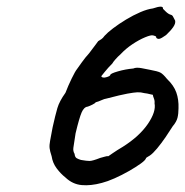

<svg xmlns="http://www.w3.org/2000/svg" viewBox="-20 -563 549 569"><path d="M282 -21Q249 -12 222 -14.5Q195 -17 174 -37Q160 -48 148 -64Q136 -80 133 -100Q128 -115 127 -124Q126 -133 128.5 -146Q131 -159 136 -186Q144 -222 150 -242.5Q156 -263 174 -288Q182 -309 192.5 -330.5Q203 -352 208 -358Q213 -365 223 -379Q233 -393 244 -405Q254 -418 262.5 -429.5Q271 -441 271 -441Q276 -444 280.5 -447Q285 -450 290 -457Q298 -466 315 -479Q332 -492 353.5 -505Q375 -518 396 -527Q417 -536 433 -538Q465 -549 463 -537Q463 -537 471 -529Q479 -521 487 -519Q491 -518 493.5 -512.5Q496 -507 499 -502Q501 -494 493.5 -483Q486 -472 472 -459Q458 -449 452.5 -448Q447 -447 443 -451Q444 -455 439 -456.5Q434 -458 434 -458Q428 -460 410 -452.5Q392 -445 372.5 -432Q353 -419 338 -403Q329 -395 322 -387Q315 -379 313 -375Q300 -362 290 -349.5Q280 -337 280 -337Q283 -331 294.5 -334Q306 -337 307 -341Q307 -345 329.5 -351.5Q352 -358 375 -360Q384 -364 399.5 -361Q415 -358 425 -356Q447 -352 455 -348Q463 -344 475 -329Q495 -310 502.5 -289Q510 -268 509 -242Q509 -226 506 -214Q503 -202 492 -189Q484 -176 471 -157Q458 -138 445.5 -123Q433 -108 424 -102Q420 -100 416.5 -97.5Q413 -95 413 -95Q412 -89 397.5 -78.5Q383 -68 362 -56Q341 -44 319.5 -34.5Q298 -25 282 -21ZM220 -89Q237 -86 245.5 -86Q254 -86 277 -95Q285 -97 291.5 -99Q298 -101 301 -100Q301 -100 314 -109Q327 -118 344 -128Q393 -159 418 -195.5Q443 -232 438 -257Q439 -264 436 -271.5Q433 -279 433 -282Q431 -282 424 -284Q417 -286 408 -287Q397 -290 387 -289.5Q377 -289 357.5 -285.5Q338 -282 296 -271Q289 -270 280.5 -266Q272 -262 264 -260Q262 -257 254 -253Q246 -249 240 -247Q229 -246 222 -230Q215 -214 204 -168Q199 -136 197.5 -125.5Q196 -115 201 -107Q202 -97 207.5 -94Q213 -91 220 -89Z"/></svg>

Font: Caveat SemiBold
Style: Regular
Weight: 600
Designer: Pablo Impallari
Foundry: Pablo Impallari
Version: Version 2.000